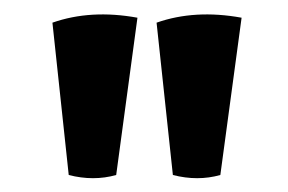

<svg xmlns="http://www.w3.org/2000/svg" viewBox="-20 -721 407 271"><path d="M77 -474 54 -689Q108 -708 174 -696L144 -474Q112 -465 77 -474ZM224 -474 201 -689Q255 -708 321 -696L291 -474Q259 -465 224 -474Z"/></svg>

Font: Karma
Style: Bold
Weight: 700
Designer: Joana Correia
Foundry: Indian Type Foundry
Version: Version 1.202;PS 1.0;hotconv 1.0.78;makeotf.lib2.5.61930; tt